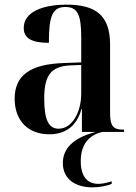

<svg xmlns="http://www.w3.org/2000/svg" viewBox="-20 -567 586 825"><path d="M192 10C256 10 308 -20 330 -98H332V0H391C288 27 250 76 250 134C250 201 302 238 377 238C407 238 440 232 460 223V212C438 219 419 223 403 223C354 223 327 190 327 126C327 53 362 14 419 0H513V-10H509C467 -10 453 -25 453 -81V-376C453 -502 390 -547 266 -547C164 -547 82 -516 82 -447C82 -401 119 -383 190 -383C190 -498 205 -537 261 -537C314 -537 329 -503 329 -406V-299L252 -296C112 -291 43 -245 43 -143C43 -47 102 10 192 10ZM232 -14C190 -14 170 -50 170 -143C170 -241 197 -282 282 -286L329 -288V-165C329 -85 290 -14 232 -14Z"/></svg>

Font: Noto Serif Display SemiCondensed SemiBold
Style: Regular
Weight: 600
Width: 4
Designer: Monotype Design Team
Foundry: Monotype Imaging Inc.
Version: Version 2.009